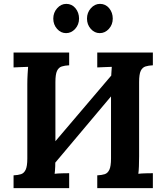

<svg xmlns="http://www.w3.org/2000/svg" viewBox="-20 -971 859 991"><path d="M337 -634Q315 -633 299 -628Q283 -623 274.5 -605.5Q266 -588 266 -547V-164Q266 -137 265 -112Q264 -87 262 -74Q278 -76 302.5 -76.5Q327 -77 337 -77V0H50V-66Q73 -67 88.5 -72Q104 -77 112.5 -95Q121 -113 121 -153V-536Q121 -563 122.5 -588Q124 -613 125 -626Q109 -625 85 -624.5Q61 -624 50 -623V-700H337ZM769 -634Q747 -633 731 -628Q715 -623 706.5 -605.5Q698 -588 698 -547V-164Q698 -137 697 -112Q696 -87 694 -74Q710 -76 734.5 -76.5Q759 -77 769 -77V0H482V-66Q505 -67 520.5 -72Q536 -77 544.5 -95Q553 -113 553 -153V-536Q553 -563 554.5 -588Q556 -613 557 -626Q541 -625 517 -624.5Q493 -624 482 -623V-700H769ZM630 -670 678 -622 179 -29 128 -80ZM495 -800Q468 -800 448.5 -822Q429 -844 429 -875Q429 -906 449 -928.5Q469 -951 496 -951Q525 -951 543.5 -928.5Q562 -906 562 -875Q562 -844 542 -822Q522 -800 495 -800ZM321 -800Q294 -800 274.5 -822Q255 -844 255 -875Q255 -906 275 -928.5Q295 -951 322 -951Q351 -951 369.5 -928.5Q388 -906 388 -875Q388 -844 368 -822Q348 -800 321 -800Z"/></svg>

Font: Lora
Style: Weight 700
Weight: 700
Designer: Olga Karpushina, Alexei Vanyashin (Cyrillic)
Foundry: Cyreal
Version: Version 3.001